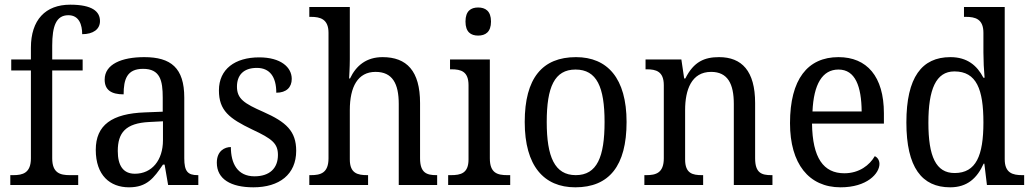

<svg xmlns="http://www.w3.org/2000/svg" viewBox="-20 -790 4411 820"><path d="M24 0H314V-42H278C237 -42 203 -51 203 -114V-489H333V-536H203V-595C203 -679 220 -725 272 -725C318 -725 331 -684 331 -644C378 -644 407 -665 407 -700C407 -741 374 -770 280 -770C174 -770 112 -705 112 -586V-536H28V-489H112V-114C112 -51 77 -42 37 -42H24Z M531 10C608 10 637 -30 676 -87H683L698 0H827V-42H824C782 -42 767 -58 767 -114V-373C767 -500 710 -546 596 -546C500 -546 427 -516 427 -450C427 -406 455 -387 508 -387C508 -451 522 -496 591 -496C664 -496 675 -446 675 -373V-313L599 -310C458 -305 389 -256 389 -150C389 -41 450 10 531 10ZM556 -48C506 -48 483 -83 483 -145C483 -223 516 -264 618 -269L676 -272V-191C676 -106 629 -48 556 -48Z M1062 10C1173 10 1245 -45 1245 -146C1245 -230 1202 -269 1105 -312C1023 -348 992 -368 992 -420C992 -467 1018 -500 1077 -500C1132 -500 1160 -462 1160 -394C1203 -394 1226 -417 1226 -453C1226 -503 1179 -545 1087 -545C984 -545 915 -495 915 -404C915 -318 959 -284 1057 -237C1143 -197 1167 -177 1167 -128C1167 -72 1132 -37 1067 -37C994 -37 966 -92 966 -162C940 -162 906 -146 906 -95C906 -25 966 10 1062 10Z M1301 0H1552V-42H1549C1508 -42 1474 -49 1474 -109V-320C1474 -419 1508 -483 1584 -483C1656 -483 1683 -433 1683 -346V0H1847V-42H1844C1803 -42 1774 -51 1774 -114V-350C1774 -487 1717 -546 1614 -546C1545 -546 1501 -510 1475 -455H1471C1471 -458 1474 -502 1474 -537V-760H1301V-718H1308C1347 -718 1383 -709 1383 -650V-114C1383 -51 1349 -42 1308 -42H1301Z M2022 -638C2053 -638 2077 -653 2077 -698C2077 -743 2053 -758 2022 -758C1991 -758 1968 -743 1968 -698C1968 -653 1991 -638 2022 -638ZM1894 0H2159V-42H2147C2104 -42 2072 -51 2072 -114V-536H1902V-494H1908C1949 -494 1981 -485 1981 -426V-109C1981 -50 1948 -42 1906 -42H1894Z M2437 10C2581 10 2656 -81 2656 -269C2656 -456 2574 -546 2440 -546C2296 -546 2221 -456 2221 -269C2221 -81 2303 10 2437 10ZM2439 -42C2349 -42 2315 -120 2315 -269C2315 -418 2348 -493 2438 -493C2529 -493 2562 -418 2562 -269C2562 -120 2530 -42 2439 -42Z M2732 0H2983V-42H2978C2938 -42 2906 -49 2906 -109V-320C2906 -406 2933 -483 3017 -483C3088 -483 3114 -432 3114 -346V0H3279V-42H3274C3233 -42 3205 -51 3205 -114V-350C3205 -487 3148 -546 3051 -546C2989 -546 2943 -527 2907 -455H2902L2890 -536H2737V-494H2742C2782 -494 2815 -485 2815 -426V-114C2815 -51 2781 -42 2740 -42H2732Z M3570 10C3683 10 3736 -49 3736 -90C3736 -107 3726 -119 3716 -123C3694 -85 3650 -50 3586 -50C3497 -50 3450 -115 3448 -262H3755V-306C3755 -464 3682 -546 3561 -546C3429 -546 3354 -451 3354 -264C3354 -91 3434 10 3570 10ZM3660 -314H3450C3455 -430 3492 -493 3561 -493C3633 -493 3659 -421 3660 -314Z M4038 10C4111 10 4153 -29 4181 -91H4184L4195 0H4354V-42H4346C4305 -42 4271 -51 4271 -110V-760H4097V-718H4105C4145 -718 4180 -709 4180 -650V-566C4180 -532 4182 -490 4185 -458H4180C4153 -510 4111 -546 4039 -546C3917 -546 3851 -460 3851 -267C3851 -75 3917 10 4038 10ZM4057 -51C3977 -51 3945 -122 3945 -266C3945 -408 3977 -485 4056 -485C4151 -485 4180 -408 4180 -267C4180 -126 4149 -51 4057 -51Z"/></svg>

Font: Noto Serif Georgian SemiCondensed
Style: Regular
Weight: 400
Width: 4
Designer: Monotype Design Team, Akaki Razmadze
Foundry: Google LLC
Version: Version 2.003